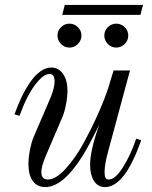

<svg xmlns="http://www.w3.org/2000/svg" viewBox="-20 -739 610 771"><path d="M526.9 -182.1 546.9 -175.8Q481 12.2 401.9 12.2Q372.6 12.2 357.2 -12.7Q341.8 -37.6 341.8 -77.1Q341.8 -135.3 378.9 -238.8Q335.4 -150.9 311.5 -112.8Q232.9 12.2 162.1 12.2Q129.9 12.2 112.1 -11.7Q94.2 -35.6 94.2 -80.1Q94.2 -106 100.1 -136.5Q106 -167 113.8 -186L183.1 -347.2Q199.2 -386.7 199.2 -413.1Q199.2 -441.9 179.2 -441.9Q157.7 -441.9 133.1 -413.3Q108.4 -384.8 90.3 -348.9Q72.3 -313 58.1 -273.9L38.1 -279.8Q51.8 -317.9 67.1 -349.9Q82.5 -381.8 101.3 -409.2Q120.1 -436.5 141.8 -452.1Q163.6 -467.8 186 -467.8Q215.8 -467.8 233.4 -441.9Q251 -416 251 -375Q251 -350.6 245.1 -320.1Q239.3 -289.6 231 -270L162.1 -108.9Q146 -69.3 146 -48.8Q146 -18.1 171.9 -18.1Q204.1 -18.1 243.9 -61.8Q283.7 -105.5 317.6 -168.2Q351.6 -231 377.4 -290Q403.3 -349.1 416 -390.1L436 -456.1H502L415 -133.8Q399.9 -79.6 399.9 -47.9Q399.9 -31.7 403.8 -24.9Q407.7 -18.1 417 -18.1Q442.9 -18.1 474.1 -67.9Q505.4 -117.7 526.9 -182.1ZM413.1 -629.9Q427.2 -644 446.8 -644Q466.3 -644 480.7 -629.9Q495.1 -615.7 495.1 -596.2Q495.1 -576.7 480.7 -562.3Q466.3 -547.9 446.8 -547.9Q427.2 -547.9 413.1 -562.3Q398.9 -576.7 398.9 -596.2Q398.9 -615.7 413.1 -629.9ZM225.1 -629.9Q239.3 -644 258.8 -644Q278.3 -644 292.7 -629.9Q307.1 -615.7 307.1 -596.2Q307.1 -576.7 292.7 -562.3Q278.3 -547.9 258.8 -547.9Q239.3 -547.9 225.1 -562.3Q210.9 -576.7 210.9 -596.2Q210.9 -615.7 225.1 -629.9ZM543.9 -679.2H230L240.2 -719.2H554.2Z"/></svg>

Font: Flanker Steampunk
Style: Italic
Weight: 400
Italic angle: -12°
Designer: Alexey Kryukov, Leonardo Di Lena
Foundry: Alexey Kryukov, Leonardo Di Lena
Version: 1.210